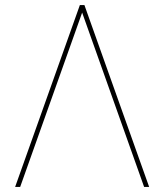

<svg xmlns="http://www.w3.org/2000/svg" viewBox="-20 -742 652 762"><path d="M315 -722H297L40 0H60L306 -692L552 0H572Z"/></svg>

Font: Perun Thin
Style: Regular
Weight: 100
Foundry: Copyright (c) Stefan Peev, Context Ltd, 2016
Version: Version 1.089